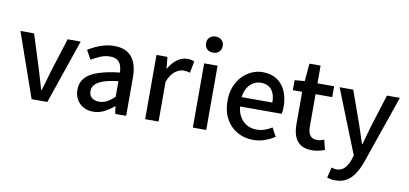

<svg xmlns="http://www.w3.org/2000/svg" viewBox="-87 -1091 3456 1622"><g transform="rotate(10 1641.0 -280.5)"><path d="M207 0 14 -551H131L225 -254Q237 -214 249 -172.5Q261 -131 273 -90H277Q290 -131 302 -172.5Q314 -214 325 -254L419 -551H531L342 0Z M736 14Q689 14 652.5 -6Q616 -26 595 -62Q574 -98 574 -146Q574 -235 652.5 -283.5Q731 -332 903 -351Q902 -383 893 -410Q884 -437 861.5 -453.5Q839 -470 798 -470Q755 -470 715 -453Q675 -436 639 -414L596 -492Q625 -510 660 -526.5Q695 -543 735 -553.5Q775 -564 818 -564Q887 -564 931 -536.5Q975 -509 996.5 -457Q1018 -405 1018 -331V0H924L915 -63H911Q874 -31 830 -8.5Q786 14 736 14ZM771 -78Q807 -78 838 -94.5Q869 -111 903 -143V-277Q822 -268 774 -250.5Q726 -233 705.5 -209.5Q685 -186 685 -155Q685 -114 710 -96Q735 -78 771 -78Z M1181 0V-551H1275L1285 -452H1287Q1317 -505 1358 -534.5Q1399 -564 1444 -564Q1464 -564 1478 -561Q1492 -558 1505 -553L1485 -452Q1470 -457 1458 -459Q1446 -461 1429 -461Q1396 -461 1359 -434.5Q1322 -408 1296 -342V0Z M1590 0V-551H1705V0ZM1648 -653Q1615 -653 1595.5 -672Q1576 -691 1576 -723Q1576 -753 1595.5 -772Q1615 -791 1648 -791Q1679 -791 1699 -772Q1719 -753 1719 -723Q1719 -691 1699 -672Q1679 -653 1648 -653Z M2108 14Q2033 14 1972 -20.5Q1911 -55 1875 -119.5Q1839 -184 1839 -275Q1839 -342 1860 -395.5Q1881 -449 1917 -486.5Q1953 -524 1998 -544Q2043 -564 2090 -564Q2163 -564 2213 -531.5Q2263 -499 2289 -440.5Q2315 -382 2315 -304Q2315 -287 2313.5 -271.5Q2312 -256 2309 -245H1952Q1957 -193 1979.5 -155.5Q2002 -118 2038.5 -97.5Q2075 -77 2122 -77Q2159 -77 2191 -88Q2223 -99 2253 -118L2293 -45Q2255 -20 2208.5 -3Q2162 14 2108 14ZM1951 -325H2215Q2215 -395 2183.5 -434Q2152 -473 2092 -473Q2058 -473 2028 -456Q1998 -439 1977.5 -406Q1957 -373 1951 -325Z M2614 14Q2552 14 2515.5 -10.5Q2479 -35 2463 -78.5Q2447 -122 2447 -180V-458H2367V-544L2453 -551L2466 -703H2562V-551H2705V-458H2562V-179Q2562 -130 2581 -104.5Q2600 -79 2643 -79Q2657 -79 2673 -83Q2689 -87 2701 -92L2722 -7Q2700 0 2672.5 7Q2645 14 2614 14Z M2851 230Q2829 230 2812.5 227Q2796 224 2781 219L2803 129Q2811 131 2822 134Q2833 137 2844 137Q2889 137 2916 107.5Q2943 78 2958 34L2970 -4L2752 -551H2869L2970 -267Q2983 -230 2995.5 -190.5Q3008 -151 3021 -112H3026Q3036 -150 3047 -190Q3058 -230 3069 -267L3158 -551H3269L3067 33Q3046 92 3017.5 136.5Q2989 181 2949 205.5Q2909 230 2851 230Z"/></g></svg>

Font: Noto Sans JP Thin Medium
Style: Regular
Weight: 500
Version: Version 2.004-H2;hotconv 1.0.118;makeotfexe 2.5.65603